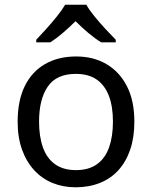

<svg xmlns="http://www.w3.org/2000/svg" viewBox="-20 -786 645 816"><path d="M551 -269Q551 -202 533.5 -150.5Q516 -99 483.5 -63Q451 -27 404.5 -8.5Q358 10 301 10Q248 10 203 -8.5Q158 -27 125 -63Q92 -99 73.5 -150.5Q55 -202 55 -269Q55 -358 85 -419.5Q115 -481 171 -513.5Q227 -546 304 -546Q377 -546 432.5 -513.5Q488 -481 519.5 -419.5Q551 -358 551 -269ZM146 -269Q146 -206 162.5 -159.5Q179 -113 214 -88Q249 -63 303 -63Q357 -63 392 -88Q427 -113 443.5 -159.5Q460 -206 460 -269Q460 -333 443 -378Q426 -423 391.5 -447.5Q357 -472 302 -472Q220 -472 183 -418Q146 -364 146 -269ZM347 -766Q359 -744 381.5 -716.5Q404 -689 428.5 -662.5Q453 -636 472 -617V-606H410Q384 -622 356 -645.5Q328 -669 301 -696Q274 -669 247 -646Q220 -623 194 -606H134V-617Q153 -637 176.5 -663Q200 -689 222 -716.5Q244 -744 257 -766Z"/></svg>

Font: Noto Sans Oriya
Style: Regular
Weight: 400
Designer: Amélie Bonet and Sol Matas
Foundry: Google LLC
Version: Version 2.006